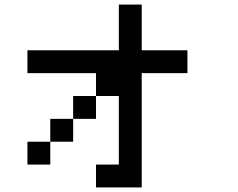

<svg xmlns="http://www.w3.org/2000/svg" viewBox="-20 -820 1040 840"><path d="M200 -200V-100H100V-200ZM200 -300H300V-200H200ZM400 0V-100H500V-400H400V-500H100V-600H500V-800H600V-600H800V-500H600V0ZM400 -400V-300H300V-400Z"/></svg>

Font: GalmuriMono9 Regular
Style: Regular
Weight: 400
Designer: Lee Minseo (quiple)
Version: Version 2.399;hotconv 1.1.1;makeotfexe 2.6.0 DEVELOPMENT